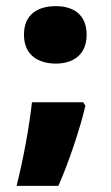

<svg xmlns="http://www.w3.org/2000/svg" viewBox="-20 -568 360 625"><path d="M58 -455C58 -388 105 -361 162 -361C216 -361 262 -388 262 -455C262 -523 216 -548 162 -548C105 -548 58 -523 58 -455ZM251 -235H84C75 -153 56 -51 34 37H170C203 -37 241 -150 258 -224Z"/></svg>

Font: Noto Sans Telugu UI Black
Style: Regular
Weight: 900
Designer: Jelle Bosma - Monotype Design Team
Foundry: Monotype Imaging Inc.
Version: Version 2.005